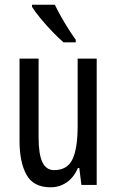

<svg xmlns="http://www.w3.org/2000/svg" viewBox="-20 -786 496 816"><path d="M391 -537V0H326L317 -72H311Q294 -32 263.5 -11Q233 10 195 10Q122 10 92.5 -43.5Q63 -97 63 -187V-537H144V-202Q144 -131 160 -97Q176 -63 210 -63Q266 -63 288 -109Q310 -155 310 -251V-537ZM213 -766Q224 -743 239.5 -715.5Q255 -688 271.5 -662Q288 -636 302 -617V-606H250Q230 -623 203.5 -650.5Q177 -678 153 -707Q129 -736 116 -757V-766Z"/></svg>

Font: Noto Sans Gurmukhi ExtraCondensed
Style: Regular
Weight: 400
Width: 2
Designer: Jelle Bosma - Monotype Design Team
Foundry: Monotype Imaging Inc.
Version: Version 2.004; ttfautohint (v1.8.4.7-5d5b)